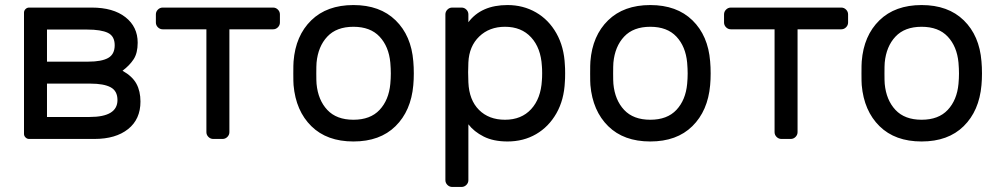

<svg xmlns="http://www.w3.org/2000/svg" viewBox="-20 -550 3957 760"><path d="M75 -500Q75 -508 81 -514Q87 -520 95 -520H343Q428 -520 476.5 -482Q525 -444 525 -381Q525 -340 509 -315.5Q493 -291 465 -270Q504 -248 520 -218.5Q536 -189 536 -148Q536 -78 487 -39Q438 0 354 0H95Q87 0 81 -6Q75 -12 75 -20ZM166 -306H330Q382 -306 408 -320.5Q434 -335 434 -371Q434 -407 407 -420Q380 -433 325 -433H166ZM166 -87H335Q445 -87 445 -154Q445 -190 418 -204.5Q391 -219 338 -219H166Z M1088 -493V-461Q1088 -450 1080 -442Q1072 -434 1061 -434H888V-27Q888 -16 880 -8Q872 0 861 0H824Q813 0 805 -8Q797 -16 797 -27V-434H624Q613 -434 605 -442Q597 -450 597 -461V-493Q597 -504 605 -512Q613 -520 624 -520H1061Q1072 -520 1080 -512Q1088 -504 1088 -493Z M1141 0ZM1618 -259Q1618 -235 1616 -213Q1607 -111 1545.5 -50.5Q1484 10 1379 10Q1274 10 1212.5 -50.5Q1151 -111 1142 -213Q1141 -224 1141 -259Q1141 -296 1142 -307Q1150 -409 1212 -469.5Q1274 -530 1379 -530Q1484 -530 1546 -469.5Q1608 -409 1616 -307Q1618 -285 1618 -259ZM1379 -444Q1312 -444 1275.5 -405Q1239 -366 1233 -302Q1232 -290 1232 -259Q1232 -229 1233 -218Q1239 -154 1275.5 -115Q1312 -76 1379 -76Q1446 -76 1482.5 -115Q1519 -154 1525 -218Q1527 -240 1527 -259Q1527 -278 1525 -302Q1519 -366 1482.5 -405Q1446 -444 1379 -444Z M1743 0ZM1834 163Q1834 174 1826 182Q1818 190 1807 190H1770Q1759 190 1751 182Q1743 174 1743 163V-493Q1743 -504 1751 -512Q1759 -520 1770 -520H1807Q1818 -520 1826 -512Q1834 -504 1834 -493V-462Q1885 -530 1989 -530Q2051 -530 2101.5 -501Q2152 -472 2182.5 -418Q2213 -364 2216 -292Q2217 -282 2217 -260Q2217 -237 2216 -227Q2213 -155 2182.5 -101.5Q2152 -48 2102 -19Q2052 10 1989 10Q1933 10 1894.5 -9.5Q1856 -29 1834 -58ZM1979 -76Q2044 -76 2082.5 -118Q2121 -160 2125 -232Q2126 -242 2126 -260Q2126 -278 2125 -288Q2121 -360 2082.5 -402Q2044 -444 1979 -444Q1917 -444 1877 -405.5Q1837 -367 1834 -303L1833 -264L1834 -224Q1837 -154 1876 -115Q1915 -76 1979 -76Z M2316 0ZM2793 -259Q2793 -235 2791 -213Q2782 -111 2720.5 -50.5Q2659 10 2554 10Q2449 10 2387.5 -50.5Q2326 -111 2317 -213Q2316 -224 2316 -259Q2316 -296 2317 -307Q2325 -409 2387 -469.5Q2449 -530 2554 -530Q2659 -530 2721 -469.5Q2783 -409 2791 -307Q2793 -285 2793 -259ZM2554 -444Q2487 -444 2450.5 -405Q2414 -366 2408 -302Q2407 -290 2407 -259Q2407 -229 2408 -218Q2414 -154 2450.5 -115Q2487 -76 2554 -76Q2621 -76 2657.5 -115Q2694 -154 2700 -218Q2702 -240 2702 -259Q2702 -278 2700 -302Q2694 -366 2657.5 -405Q2621 -444 2554 -444Z M3337 -493V-461Q3337 -450 3329 -442Q3321 -434 3310 -434H3137V-27Q3137 -16 3129 -8Q3121 0 3110 0H3073Q3062 0 3054 -8Q3046 -16 3046 -27V-434H2873Q2862 -434 2854 -442Q2846 -450 2846 -461V-493Q2846 -504 2854 -512Q2862 -520 2873 -520H3310Q3321 -520 3329 -512Q3337 -504 3337 -493Z M3390 0ZM3867 -259Q3867 -235 3865 -213Q3856 -111 3794.5 -50.5Q3733 10 3628 10Q3523 10 3461.5 -50.5Q3400 -111 3391 -213Q3390 -224 3390 -259Q3390 -296 3391 -307Q3399 -409 3461 -469.5Q3523 -530 3628 -530Q3733 -530 3795 -469.5Q3857 -409 3865 -307Q3867 -285 3867 -259ZM3628 -444Q3561 -444 3524.5 -405Q3488 -366 3482 -302Q3481 -290 3481 -259Q3481 -229 3482 -218Q3488 -154 3524.5 -115Q3561 -76 3628 -76Q3695 -76 3731.5 -115Q3768 -154 3774 -218Q3776 -240 3776 -259Q3776 -278 3774 -302Q3768 -366 3731.5 -405Q3695 -444 3628 -444Z"/></svg>

Font: Hezaedrus
Style: Regular
Weight: 400
Designer: Hubert & Fischer
Foundry: Hubert & Fischer
Version: Version 1.10;September 3, 2019;FontCreator 11.5.0.2425 64-bi